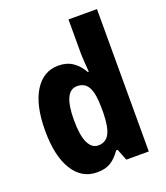

<svg xmlns="http://www.w3.org/2000/svg" viewBox="-141 -856 831 963"><g transform="rotate(-20 274.5 -375.0)"><path d="M212 10Q130 10 83.5 -65Q37 -140 37 -275Q37 -411 83.5 -485.5Q130 -560 210 -560Q254 -560 285.5 -539Q317 -518 339 -479H344Q342 -509 340 -536Q338 -563 338 -584V-760H490V0H370L346 -61H338Q314 -26 285.5 -8Q257 10 212 10ZM263 -115Q304 -115 322.5 -150Q341 -185 342 -260V-286Q342 -360 324 -395.5Q306 -431 263 -431Q191 -431 191 -276Q191 -194 210 -154.5Q229 -115 263 -115Z"/></g></svg>

Font: Noto Sans Armenian Condensed ExtraBold
Style: Regular
Weight: 800
Width: 3
Designer: Monotype Design Team
Foundry: Monotype Imaging Inc.
Version: Version 2.008; ttfautohint (v1.8.4.7-5d5b)